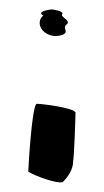

<svg xmlns="http://www.w3.org/2000/svg" viewBox="-20 -572 221 407"><path d="M40 -208C56 -198 102 -182 113 -186C125 -198 135 -213 135 -230C137 -238 140 -320 140 -333C140 -343 69 -352 58 -352C48 -352 40 -218 40 -208ZM68 -535C63 -529 62 -518 70 -508C79 -498 95 -492 112 -498C128 -504 111 -512 121 -520C132 -528 107 -536 112 -542C116 -549 90 -552 90 -552C87 -552 63 -549 68 -542C69 -540 71 -540 72 -539C71 -538 69 -537 68 -535ZM90 -552Z"/></svg>

Font: bitstorm
Style: Regular
Weight: 400
Version: Version 0.2